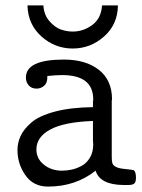

<svg xmlns="http://www.w3.org/2000/svg" viewBox="-20 -687 529 713"><path d="M44.9 -129.9Q44.9 -156.7 56.4 -181.9Q67.9 -207 96.4 -231.9Q125 -256.8 183.6 -272.5Q242.2 -288.1 325.2 -289.1V-312L326.2 -314Q326.2 -315.9 326.2 -317.9Q326.2 -407.7 211.9 -408.2Q189 -408.2 155.8 -404.8Q156.7 -379.9 144.3 -368.9Q131.8 -357.9 116.2 -357.9Q97.2 -357.9 86.7 -369.9Q76.2 -381.8 76.2 -398.9Q76.2 -465.8 216.8 -465.8Q298.8 -465.8 347.4 -427.5Q396 -389.2 396 -317.9Q396 -316.9 395.5 -315.4Q395 -314 395 -313V-105Q395 -88.9 397 -82Q401.9 -64 438.5 -60.1Q475.1 -56.2 476.1 -55.2Q484.9 -50.3 484.9 -26.9Q484.9 -10.7 478.5 -5.4Q472.2 0 456.1 0H438Q351.1 -1 335 -53.2Q260.7 5.9 158.2 5.9Q104 5.9 74.5 -36.1Q44.9 -78.1 44.9 -129.9ZM82 -667H141.1Q143.1 -631.8 163.6 -608.4Q184.1 -585 206.1 -577.4Q228 -569.8 250 -569.8Q290 -569.8 323 -594.5Q356 -619.1 358.9 -667H418Q417 -596.2 366.5 -551.5Q315.9 -506.8 250 -506.8Q184.1 -506.8 134 -551.5Q84 -596.2 82 -667ZM115.2 -131.8Q115.2 -97.7 143.1 -75.4Q170.9 -53.2 210 -53.2Q228 -53.2 246.1 -57.1Q264.2 -61 283 -71Q301.8 -81.1 314 -101.6Q326.2 -122.1 326.2 -150.9Q326.2 -153.8 325.7 -158.4Q325.2 -163.1 325.2 -165V-237.8Q216.3 -233.9 165 -205.1Q115.2 -177.7 115.2 -131.8Z"/></svg>

Font: CMU Concrete
Style: Roman
Weight: 500
Version: Version 0.7.0